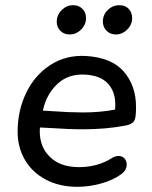

<svg xmlns="http://www.w3.org/2000/svg" viewBox="-20 -712 587 741"><path d="M48 -204Q48 -285 81 -353.5Q114 -422 174 -461Q234 -500 311 -496Q411 -490 458 -435.5Q505 -381 505 -299Q505 -275 503 -262Q501 -245 490.5 -237.5Q480 -230 462 -227Q388 -213 301 -213Q246 -213 173 -218L134 -220Q129 -151 170 -109Q211 -67 284 -67Q357 -67 412 -102Q424 -110 438 -110Q452 -110 460.5 -100.5Q469 -91 469 -77Q469 -55 447 -39Q415 -16 369 -3.5Q323 9 279 9Q210 9 157.5 -18.5Q105 -46 76.5 -94.5Q48 -143 48 -204ZM181 -283Q249 -278 300 -278Q366 -278 424 -289Q425 -296 425 -308Q425 -358 397 -389Q369 -420 310 -424Q244 -428 201.5 -388Q159 -348 146 -287V-285ZM199 -628Q199 -654 218 -673Q237 -692 262 -692Q284 -692 298 -678Q312 -664 312 -642Q312 -617 293 -598Q274 -579 249 -579Q227 -579 213 -593Q199 -607 199 -628ZM377 -629Q377 -655 396 -673.5Q415 -692 441 -692Q463 -692 476.5 -678Q490 -664 490 -642Q490 -617 471 -598Q452 -579 427 -579Q405 -579 391 -593.5Q377 -608 377 -629Z"/></svg>

Font: SN Pro
Style: Italic
Weight: 400
Italic angle: -9°
Designer: Tobias Whetton
Foundry: Supernotes
Version: Version 1.003